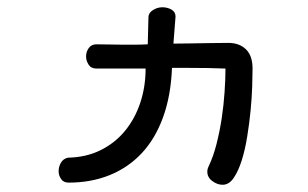

<svg xmlns="http://www.w3.org/2000/svg" viewBox="-20 -556 845 526"><path d="M384.8 -434.6 386.7 -508.8Q386.7 -520.5 398.9 -528.3Q411.1 -536.1 424.8 -536.1Q438.5 -536.1 449.7 -529.8Q460.9 -523.4 460.9 -510.7L455.1 -436.5Q480.5 -436.5 496.6 -437Q512.7 -437.5 527.3 -437.5Q542 -437.5 559.6 -438Q577.1 -438.5 605.5 -438.5Q635.7 -438.5 653.8 -420.9Q671.9 -403.3 671.9 -368.2Q671.9 -349.6 670.9 -318.8Q669.9 -288.1 666.5 -252.9Q663.1 -217.8 657.2 -181.6Q651.4 -145.5 642.1 -116.2Q632.8 -86.9 620.1 -68.4Q607.4 -49.8 589.8 -49.8Q575.2 -49.8 561.5 -60.1Q547.9 -70.3 547.9 -85.9Q547.9 -92.8 550.8 -98.6Q564.5 -127 573.2 -161.6Q582 -196.3 587.4 -231.9Q592.8 -267.6 595.2 -303.2Q597.7 -338.9 597.7 -368.2Q579.1 -369.1 549.3 -369.6Q519.5 -370.1 484.4 -370.1H451.2Q448.2 -293.9 426.8 -234.9Q405.3 -175.8 368.2 -136.2Q331.1 -96.7 280.3 -76.2Q229.5 -55.7 168 -55.7Q154.3 -55.7 147.5 -65.4Q140.6 -75.2 140.6 -86.9Q140.6 -99.6 147 -110.4Q153.3 -121.1 166 -124Q215.8 -125 255.4 -144.5Q294.9 -164.1 322.3 -197.3Q349.6 -230.5 364.3 -274.4Q378.9 -318.4 378.9 -368.2H244.1Q229.5 -368.2 222.7 -378.9Q215.8 -389.6 215.8 -401.4Q215.8 -414.1 223.1 -424.3Q230.5 -434.6 244.1 -434.6Q263.7 -434.6 281.2 -434.1Q298.8 -433.6 316.4 -433.6Q333 -433.6 350.1 -433.6Q367.2 -433.6 384.8 -434.6Z"/></svg>

Font: Gamja Flower
Style: Regular
Weight: 400
Designer: YoonDesign Inc.
Foundry: YoonDesign Inc.
Version: Version 3.00;build 20171102